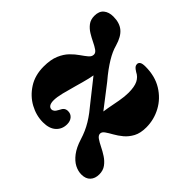

<svg xmlns="http://www.w3.org/2000/svg" viewBox="-117 -642 818 818"><g transform="rotate(-45 292.0 -232.5)"><path d="M239.9 -142.2Q250.5 -150.8 266.7 -163.2Q282.9 -175.7 307.7 -194.8Q332.6 -214 368.4 -241.6Q390.6 -260.5 409.4 -274.2Q428.2 -287.8 444.2 -297.5Q460.2 -307.2 475 -313.9Q489.9 -320.6 505.1 -324.7Q546.9 -336.8 565.5 -359.4Q584.2 -381.9 584.2 -420Q584.2 -446.5 570.7 -463Q557.2 -479.5 529 -479.5Q506.1 -479.5 490.7 -467.7Q475.4 -456 464.9 -438.9Q454.5 -421.8 446.2 -404.5Q437.9 -387.2 429.7 -375.5Q421.5 -363.7 410.9 -363.7Q398.4 -363.7 388.6 -375.5Q378.8 -387.2 366.9 -404.5Q355.1 -421.8 337.6 -438.9Q320.2 -456 292.8 -467.7Q265.4 -479.5 223.5 -479.5Q170.9 -479.5 132.7 -454.9Q94.4 -430.3 73.8 -392.4Q53.1 -354.4 53.1 -313.3Q53.1 -275 72 -254.7Q90.8 -234.4 120.2 -234.4Q139.6 -234.4 151.2 -244.7Q162.9 -254.9 162.9 -271.5Q162.9 -281.8 157.8 -288.9Q152.8 -295.9 139.2 -302.1Q126.5 -308.7 122.1 -314.6Q117.6 -320.4 117.6 -326.2Q117.6 -336.1 126.1 -341.9Q134.6 -347.7 151.9 -347.7Q170.2 -347.7 199.4 -340.6Q228.5 -333.4 261 -324Q293.4 -314.5 322.7 -307.4Q352 -300.2 370.6 -300.2L374.2 -325.4Q368.1 -319.5 352.7 -307.1Q337.4 -294.7 313.3 -275.8Q289.3 -256.9 257 -231.2Q237.9 -215.2 220.8 -202.3Q203.8 -189.5 187.1 -179.4Q170.5 -169.4 153.1 -161.7Q135.7 -154 116.2 -148Q78.6 -136.3 55.5 -118.7Q32.5 -101.1 22 -80.9Q11.6 -60.7 11.6 -40.4Q11.6 -14.3 26.5 -0.4Q41.4 13.4 66.2 13.4Q89.7 13.4 106.1 1.2Q122.6 -11 134.2 -28.9Q145.9 -46.9 154.7 -65Q163.6 -83.1 172.1 -95.3Q180.7 -107.5 191.3 -107.5Q201.8 -107.5 210.3 -95.2Q218.9 -83 228.8 -65.1Q238.7 -47.2 253.7 -29.1Q268.8 -11 291.7 1.3Q314.7 13.5 349.3 13.5Q396.2 13.5 437.6 -8.9Q479 -31.3 504.6 -73Q530.2 -114.7 530.2 -172.5Q530.2 -190.7 525.3 -198.2Q520.4 -205.7 512.1 -205.7Q504.8 -205.7 499.1 -201.3Q493.5 -197 485.6 -184.1Q476 -164.1 456 -154.2Q436.1 -144.4 399.9 -144.4Q377.1 -144.4 348.4 -149.6Q319.7 -154.9 292.7 -160.1Q265.7 -165.3 247.9 -165.3Z"/></g></svg>

Font: Fraunces Wonky
Style: Italic
Weight: 900
Italic angle: -16°
Version: Version 1.000;[b76b70a41]